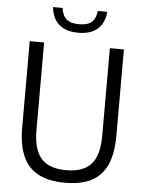

<svg xmlns="http://www.w3.org/2000/svg" viewBox="-62 -985 786 1043"><g transform="rotate(5 331.5 -463.5)"><path d="M332.5 9.5Q243.5 9.5 186.5 -20.5Q129.5 -50.5 102 -112.2Q74.5 -174 74.5 -270V-740H153V-261Q153 -156.5 196 -107.8Q239 -59 332.5 -59Q426 -59 468.8 -107.8Q511.5 -156.5 511.5 -261V-740H588V-270Q588 -174 561 -112.2Q534 -50.5 477.5 -20.5Q421 9.5 332.5 9.5ZM333 -808.5Q287.5 -808.5 255.5 -823.5Q223.5 -838.5 205.8 -867Q188 -895.5 184.5 -935.5H236.5Q242 -894 264.5 -874.5Q287 -855 333 -855Q380 -855 402 -874.5Q424 -894 428.5 -935.5H480.5Q477 -895 459.5 -866.8Q442 -838.5 410.5 -823.5Q379 -808.5 333 -808.5Z"/></g></svg>

Font: Encode Sans SemiCondensed
Style: Regular
Weight: 400
Width: 4
Designer: Multiple Designers
Foundry: Impallari Type
Version: Version 3.002